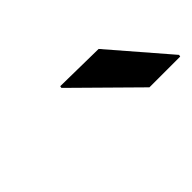

<svg xmlns="http://www.w3.org/2000/svg" viewBox="-20 -925 481 481"><g transform="rotate(-45 220.0 -685.0)"><path d="M173 -760 330 -605H439L440 -610L308 -763L174 -765Z"/></g></svg>

Font: Nacelle SemiBold
Style: Italic
Weight: 600
Italic angle: -12°
Designer: Sora Sagano
Foundry: Sora Sagano
Version: Version 1.000;FEAKit 1.0